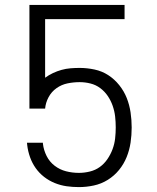

<svg xmlns="http://www.w3.org/2000/svg" viewBox="-20 -755 640 783"><path d="M302 8Q276 8 251.5 4.5Q227 1 203.5 -8.5Q180 -18 160 -33.5Q140 -49 125.5 -69.5Q111 -90 102.5 -114Q94 -138 91 -163L90 -173H155V-169Q158 -143 170 -119Q182 -95 203 -79Q224 -63 249.5 -56.5Q275 -50 302 -50Q324 -50 346.5 -55.5Q369 -61 387 -74Q405 -87 418 -106Q431 -125 439 -146.5Q447 -168 449.5 -190.5Q452 -213 452 -235Q452 -235 452 -235Q452 -235 452 -235Q452 -258 449.5 -280Q447 -302 439.5 -323.5Q432 -345 419.5 -363.5Q407 -382 389 -395.5Q371 -409 349 -414.5Q327 -420 305 -420Q280 -420 255.5 -415Q231 -410 210.5 -395.5Q190 -381 178 -358.5Q166 -336 164 -312H100V-735H488V-677H164V-438Q179 -449 196 -457Q213 -465 231 -470Q249 -475 267.5 -476.5Q286 -478 305 -478Q335 -478 365.5 -471.5Q396 -465 421.5 -448.5Q447 -432 466.5 -407.5Q486 -383 497 -355Q508 -327 512.5 -296.5Q517 -266 517 -235Q517 -235 517 -235Q517 -235 517 -235Q517 -204 512.5 -173.5Q508 -143 496.5 -114.5Q485 -86 465.5 -62Q446 -38 419.5 -21.5Q393 -5 362.5 1.5Q332 8 302 8Z"/></svg>

Font: Iosevka Custom Light Extended
Style: Regular
Weight: 300
Width: 7
Monospace: yes
Designer: Belleve Invis
Foundry: Belleve Invis
Version: Version 11.2.4; ttfautohint (v1.8.4)